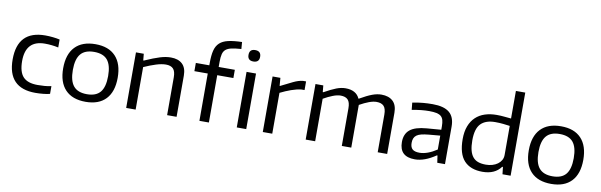

<svg xmlns="http://www.w3.org/2000/svg" viewBox="-52 -1321 5751 1838"><g transform="rotate(10 2823.5 -402.0)"><path d="M319 9Q50 9 50 -269Q50 -549 319 -549Q354 -549 392.5 -545Q431 -541 460 -534V-457Q395 -471 329 -471Q142 -471 142 -270Q142 -164 186 -116.5Q230 -69 327 -69Q365 -69 395 -71.5Q425 -74 460 -81V-6Q435 1 396 5Q357 9 319 9Z M807 10Q678 10 609.5 -62Q541 -134 541 -270Q541 -406 609.5 -478Q678 -550 807 -550Q935 -550 1003 -478Q1071 -406 1071 -270Q1071 -134 1003 -62Q935 10 807 10ZM807 -64Q896 -64 937 -114Q978 -164 978 -270Q978 -376 937 -425.5Q896 -475 807 -475Q718 -475 676.5 -425.5Q635 -376 635 -270Q635 -164 676.5 -114Q718 -64 807 -64Z M1201 -540H1277L1283 -476H1289Q1334 -496 1370 -510Q1406 -524 1435.5 -533Q1465 -542 1490.5 -546Q1516 -550 1540 -550Q1612 -550 1651.5 -512.5Q1691 -475 1691 -400V0H1599V-367Q1599 -425 1576 -450Q1553 -475 1505 -475Q1464 -475 1409.5 -458Q1355 -441 1293 -413V0H1201Z M2322 -649Q2266 -649 2266 -704Q2266 -760 2322 -760Q2379 -760 2379 -704Q2379 -649 2322 -649ZM2276 -540H2368V0H2276ZM1913 -460H1783V-540H1914V-563Q1914 -637 1926 -684.5Q1938 -732 1968.5 -760Q1999 -788 2051.5 -800Q2104 -812 2184 -814L2189 -747Q2132 -743 2096.5 -735.5Q2061 -728 2040.5 -711.5Q2020 -695 2012.5 -665.5Q2005 -636 2005 -589V-540H2162V-460H2005V0H1913Z M2529 -540H2605L2611 -463H2615Q2684 -498 2732 -521Q2780 -544 2822 -549H2853V-465H2823Q2777 -460 2725 -441.5Q2673 -423 2621 -397V0H2529Z M2946 -540H3022L3028 -476H3034Q3102 -514 3148.5 -532Q3195 -550 3238 -550Q3289 -550 3323.5 -531Q3358 -512 3375 -474H3379Q3450 -515 3497.5 -532.5Q3545 -550 3586 -550Q3658 -550 3698 -512.5Q3738 -475 3738 -400V0H3646V-366Q3646 -424 3623 -448.5Q3600 -473 3552 -473Q3521 -473 3480 -458Q3439 -443 3389 -415V0H3297V-366Q3297 -424 3274 -448.5Q3251 -473 3203 -473Q3171 -473 3128 -456.5Q3085 -440 3038 -413V0H2946Z M4006 5Q3857 5 3857 -137Q3857 -216 3907 -257Q3957 -298 4068 -307L4208 -318V-351Q4208 -387 4201.5 -410.5Q4195 -434 4179 -448Q4163 -462 4135 -468Q4107 -474 4064 -474Q4027 -474 3987 -470Q3947 -466 3896 -456L3889 -526Q3946 -537 3991.5 -541Q4037 -545 4085 -545Q4195 -545 4247.5 -501.5Q4300 -458 4300 -366V0H4225L4215 -69H4209Q4101 5 4006 5ZM4040 -65Q4078 -65 4120.5 -80.5Q4163 -96 4208 -126V-261L4096 -251Q4055 -247 4027 -240Q3999 -233 3982 -220.5Q3965 -208 3957.5 -189.5Q3950 -171 3950 -145Q3950 -103 3971.5 -84Q3993 -65 4040 -65Z M4665 10Q4548 10 4486.5 -56.5Q4425 -123 4425 -266Q4425 -339 4445.5 -392.5Q4466 -446 4503 -481Q4540 -516 4591.5 -533Q4643 -550 4706 -550Q4747 -550 4783 -546Q4819 -542 4847 -540V-808H4938V0H4859L4851 -70H4844Q4785 10 4665 10ZM4686 -63Q4718 -63 4747.5 -71.5Q4777 -80 4799 -96Q4821 -112 4834 -134.5Q4847 -157 4847 -186V-468Q4820 -472 4783 -476Q4746 -480 4704 -480Q4612 -480 4565 -432Q4518 -384 4518 -270Q4518 -214 4528 -174.5Q4538 -135 4558.5 -110Q4579 -85 4610.5 -74Q4642 -63 4686 -63Z M5333 10Q5204 10 5135.5 -62Q5067 -134 5067 -270Q5067 -406 5135.5 -478Q5204 -550 5333 -550Q5461 -550 5529 -478Q5597 -406 5597 -270Q5597 -134 5529 -62Q5461 10 5333 10ZM5333 -64Q5422 -64 5463 -114Q5504 -164 5504 -270Q5504 -376 5463 -425.5Q5422 -475 5333 -475Q5244 -475 5202.5 -425.5Q5161 -376 5161 -270Q5161 -164 5202.5 -114Q5244 -64 5333 -64Z"/></g></svg>

Font: Encode Sans Wide
Style: Regular
Weight: 400
Designer: Pablo Impallari, Andres Torresi
Foundry: Pablo Impallari, Andres Torresi
Version: Version 1.000; ttfautohint (v1.00) -l 8 -r 50 -G 200 -x 14 -